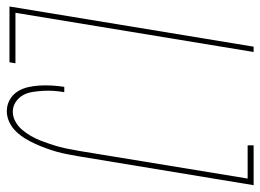

<svg xmlns="http://www.w3.org/2000/svg" viewBox="-126 -652 783 578"><g transform="rotate(90 266.0 -363.5)"><path d="M-3 0 118 -735H134L16 -18H168L165 0ZM312 8Q294 8 278.5 -0.5Q263 -9 253.5 -23.5Q244 -38 240 -55.5Q236 -73 235 -91Q234 -109 235 -127.5Q236 -146 239 -165H255Q252 -149 251 -132.5Q250 -116 251 -100Q252 -84 254.5 -68.5Q257 -53 264.5 -40Q272 -27 285 -18.5Q298 -10 314 -10Q329 -10 343.5 -18Q358 -26 368.5 -38.5Q379 -51 387 -65Q395 -79 400.5 -93Q406 -107 411 -122Q416 -137 420 -152Q424 -167 426.5 -181.5Q429 -196 432 -211L515 -717H415V-735H535L448 -208Q445 -192 442 -175.5Q439 -159 434.5 -143Q430 -127 424 -110.5Q418 -94 411 -78.5Q404 -63 395 -48Q386 -33 373.5 -20Q361 -7 345 0.5Q329 8 312 8Z"/></g></svg>

Font: Iosevka Term Curly Thin
Style: Italic
Weight: 100
Italic angle: -9°
Designer: Belleve Invis
Foundry: Belleve Invis
Version: Version 32.3.0